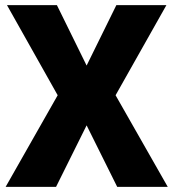

<svg xmlns="http://www.w3.org/2000/svg" viewBox="-20 -731 678 751"><path d="M318.8 -474.6 435.1 -710.9H630.9L432.1 -358.4L636.2 0H438.5L318.8 -240.7L199.2 0H2L205.6 -358.4L7.3 -710.9H202.6Z"/></svg>

Font: Vazir Black
Style: Black
Weight: 900
Designer: Saber Rastikerdar
Foundry: Saber Rastikerdar
Version: Version 30.0.0